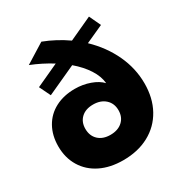

<svg xmlns="http://www.w3.org/2000/svg" viewBox="-177 -878 958 1014"><g transform="rotate(-30 302.5 -370.5)"><path d="M582 -287Q582 -198 545 -131Q508 -64 440.5 -27.5Q373 9 283 9Q204 9 145 -20Q86 -49 53.5 -102.5Q21 -156 21 -226Q21 -292 49 -342Q77 -392 128.5 -419Q180 -446 248 -446Q296 -446 339.5 -430.5Q383 -415 407 -389Q403 -433 374.5 -477Q346 -521 299 -561L122 -480L89 -548L228 -612Q167 -650 101 -676L220 -750Q296 -721 363 -674L504 -739L537 -669L429 -620Q502 -550 542 -464.5Q582 -379 582 -287ZM392 -233Q392 -275 364 -300.5Q336 -326 290 -326Q244 -326 217.5 -301Q191 -276 191 -235Q191 -192 218 -166.5Q245 -141 291 -141Q337 -141 364.5 -166Q392 -191 392 -233Z"/></g></svg>

Font: Montserrat arm2
Style: Bold
Weight: 700
Designer: Julieta Ulanovsky
Foundry: Julieta Ulanovsky
Version: Version 6.000